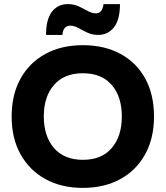

<svg xmlns="http://www.w3.org/2000/svg" viewBox="-20 -905 807 935"><path d="M383.3 10Q279.2 10 201.2 -32.9Q123.3 -75.8 80 -153.8Q36.7 -231.7 36.7 -337.5Q36.7 -444.2 80 -522.1Q123.3 -600 201.2 -642.5Q279.2 -685 383.3 -685Q488.3 -685 566.2 -642.9Q644.2 -600.8 687.1 -522.9Q730 -445 730 -337.5Q730 -231.7 686.7 -153.3Q643.3 -75 565.4 -32.5Q487.5 10 383.3 10ZM384.2 -126.7Q475 -126.7 524.2 -184.2Q573.3 -241.7 573.3 -337.5Q573.3 -434.2 524.2 -491.2Q475 -548.3 383.3 -548.3Q292.5 -548.3 242.9 -491.2Q193.3 -434.2 193.3 -338.3Q193.3 -241.7 242.9 -184.2Q292.5 -126.7 384.2 -126.7ZM204.2 -735Q204.2 -810.8 232.9 -847.9Q261.7 -885 310 -885Q340 -885 363.8 -873.8Q387.5 -862.5 407.9 -851.2Q428.3 -840 446.7 -840Q478.3 -840 484.2 -885H564.2Q564.2 -809.2 535 -772.1Q505.8 -735 457.5 -735Q429.2 -735 405.4 -746.2Q381.7 -757.5 361.2 -768.8Q340.8 -780 321.7 -780Q305.8 -780 295.8 -769.2Q285.8 -758.3 284.2 -735Z"/></svg>

Font: Funnel Display ExtraBold
Style: Regular
Weight: 800
Designer: NORD ID, Kristian Moeller
Foundry: Dicotype
Version: Version 1.000